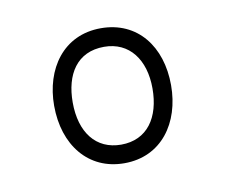

<svg xmlns="http://www.w3.org/2000/svg" viewBox="-42 -607 406 346"><g transform="rotate(-10 161.0 -434.5)"><path d="M161 -311C229 -311 268 -366 268 -435C268 -506 228 -558 161 -558C92 -558 54 -502 54 -435C54 -363 95 -311 161 -311ZM161 -345C115 -345 88 -380 88 -435C88 -486 111 -524 161 -524C207 -524 234 -488 234 -435C234 -382 209 -345 161 -345Z"/></g></svg>

Font: Noto Sans Devanagari Condensed ExtraLight
Style: Regular
Weight: 200
Width: 3
Designer: Jelle Bosma - Monotype Design Team
Foundry: Monotype Imaging Inc.
Version: Version 2.004